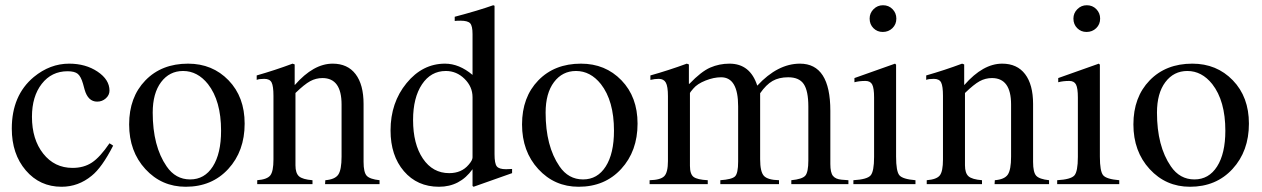

<svg xmlns="http://www.w3.org/2000/svg" viewBox="-20 -703 4818 733"><path d="M398 -156 412 -147Q369 -63 330 -32Q279 10 215 10Q132 10 78.5 -52.5Q25 -115 25 -212Q25 -339 109 -409Q171 -460 244 -460Q307 -460 352.5 -429.5Q398 -399 398 -357Q398 -340 384 -327.5Q370 -315 351 -315Q316 -315 303 -361L297 -383Q289 -411 277 -421Q265 -431 238 -431Q177 -431 139.5 -383Q102 -335 102 -257Q102 -171 145 -116.5Q188 -62 257 -62Q300 -62 331 -82.5Q362 -103 398 -156Z M914 -231Q914 -126 851.5 -58Q789 10 689 10Q597 10 535 -57.5Q473 -125 473 -228Q473 -332 535 -396Q597 -460 698 -460Q791 -460 852.5 -396.5Q914 -333 914 -231ZM824 -204Q824 -318 774 -382Q734 -432 679 -432Q627 -432 595 -389.5Q563 -347 563 -273Q563 -145 616 -68Q650 -18 706 -18Q761 -18 792.5 -67.5Q824 -117 824 -204Z M1429 0H1221L1222 -15Q1259 -18 1271.5 -36.5Q1284 -55 1284 -105V-304Q1284 -405 1211 -405Q1186 -405 1164 -393Q1142 -381 1108 -348V-72Q1108 -42 1121.5 -30Q1135 -18 1173 -15V0H962V-15Q1000 -18 1012 -33.5Q1024 -49 1024 -94V-337Q1024 -374 1017 -388Q1010 -402 989 -402Q969 -402 960 -398V-415Q1030 -435 1097 -460L1105 -457V-379H1106Q1177 -460 1250 -460Q1307 -460 1337.5 -420Q1368 -380 1368 -306V-85Q1368 -45 1380 -32Q1392 -19 1429 -15Z M1935 -42 1788 10 1784 7V-57Q1736 10 1656 10Q1573 10 1522 -49.5Q1471 -109 1471 -205Q1471 -311 1532 -385.5Q1593 -460 1679 -460Q1733 -460 1784 -417V-573Q1784 -604 1775 -614Q1766 -624 1738 -624Q1724 -624 1716 -623V-639Q1807 -663 1863 -683L1868 -681V-114Q1868 -79 1876.5 -68Q1885 -57 1912 -57Q1918 -57 1935 -58ZM1784 -102V-332Q1784 -372 1753.5 -402Q1723 -432 1682 -432Q1625 -432 1591 -381Q1557 -330 1557 -245Q1557 -153 1594.5 -97.5Q1632 -42 1695 -42Q1742 -42 1769 -74Q1784 -91 1784 -102Z M2414 -231Q2414 -126 2351.5 -58Q2289 10 2189 10Q2097 10 2035 -57.5Q1973 -125 1973 -228Q1973 -332 2035 -396Q2097 -460 2198 -460Q2291 -460 2352.5 -396.5Q2414 -333 2414 -231ZM2324 -204Q2324 -318 2274 -382Q2234 -432 2179 -432Q2127 -432 2095 -389.5Q2063 -347 2063 -273Q2063 -145 2116 -68Q2150 -18 2206 -18Q2261 -18 2292.5 -67.5Q2324 -117 2324 -204Z M3219 0H3001V-15Q3043 -19 3054.5 -32.5Q3066 -46 3066 -90V-296Q3066 -356 3048.5 -382Q3031 -408 2989 -408Q2954 -408 2929.5 -394Q2905 -380 2882 -347V-95Q2882 -47 2896.5 -31.5Q2911 -16 2954 -15V0H2730V-15Q2774 -18 2786 -29.5Q2798 -41 2798 -86V-297Q2798 -408 2733 -408Q2705 -408 2673.5 -395.5Q2642 -383 2627 -365Q2614 -350 2614 -348V-70Q2614 -38 2628 -27.5Q2642 -17 2682 -15V0H2460V-15Q2502 -16 2516 -30.5Q2530 -45 2530 -88V-336Q2530 -373 2522 -387.5Q2514 -402 2495 -402Q2480 -402 2463 -398V-415Q2531 -434 2602 -460L2610 -457V-383H2612Q2657 -430 2691.5 -445Q2726 -460 2765 -460Q2844 -460 2871 -376Q2949 -460 3034 -460Q3150 -460 3150 -280V-77Q3150 -44 3160 -31.5Q3170 -19 3193 -17L3219 -15Z M3402 -632Q3402 -610 3387 -595.5Q3372 -581 3350 -581Q3329 -581 3314.5 -595.5Q3300 -610 3300 -632Q3300 -653 3315 -668Q3330 -683 3351 -683Q3373 -683 3387.5 -668Q3402 -653 3402 -632ZM3475 0H3238V-15Q3290 -18 3303.5 -33Q3317 -48 3317 -104V-331Q3317 -366 3310 -380Q3303 -394 3284 -394Q3260 -394 3242 -389V-405L3397 -460L3401 -456V-105Q3401 -49 3413.5 -34Q3426 -19 3475 -15Z M3985 0H3777L3778 -15Q3815 -18 3827.5 -36.5Q3840 -55 3840 -105V-304Q3840 -405 3767 -405Q3742 -405 3720 -393Q3698 -381 3664 -348V-72Q3664 -42 3677.5 -30Q3691 -18 3729 -15V0H3518V-15Q3556 -18 3568 -33.5Q3580 -49 3580 -94V-337Q3580 -374 3573 -388Q3566 -402 3545 -402Q3525 -402 3516 -398V-415Q3586 -435 3653 -460L3661 -457V-379H3662Q3733 -460 3806 -460Q3863 -460 3893.5 -420Q3924 -380 3924 -306V-85Q3924 -45 3936 -32Q3948 -19 3985 -15Z M4180 -632Q4180 -610 4165 -595.5Q4150 -581 4128 -581Q4107 -581 4092.5 -595.5Q4078 -610 4078 -632Q4078 -653 4093 -668Q4108 -683 4129 -683Q4151 -683 4165.5 -668Q4180 -653 4180 -632ZM4253 0H4016V-15Q4068 -18 4081.5 -33Q4095 -48 4095 -104V-331Q4095 -366 4088 -380Q4081 -394 4062 -394Q4038 -394 4020 -389V-405L4175 -460L4179 -456V-105Q4179 -49 4191.5 -34Q4204 -19 4253 -15Z M4748 -231Q4748 -126 4685.5 -58Q4623 10 4523 10Q4431 10 4369 -57.5Q4307 -125 4307 -228Q4307 -332 4369 -396Q4431 -460 4532 -460Q4625 -460 4686.5 -396.5Q4748 -333 4748 -231ZM4658 -204Q4658 -318 4608 -382Q4568 -432 4513 -432Q4461 -432 4429 -389.5Q4397 -347 4397 -273Q4397 -145 4450 -68Q4484 -18 4540 -18Q4595 -18 4626.5 -67.5Q4658 -117 4658 -204Z"/></svg>

Font: STIX MathJax Main
Style: Regular
Weight: 400
Designer: MicroPress Inc., with final additions and corrections provided by Coen Hoffman, Elsevier (retired)
Version: Version 1.1.1